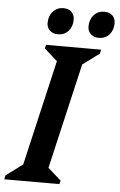

<svg xmlns="http://www.w3.org/2000/svg" viewBox="-85 -922 601 963"><g transform="rotate(5 215.5 -440.5)"><path d="M-26 0 -22 -20 101 -111 52 -39 194 -651 225 -578 119 -672 124 -690H401L397 -670L274 -579L323 -651L181 -39L150 -112L256 -18L251 0ZM178 -748Q153 -748 137.5 -762.5Q122 -777 122 -800Q122 -836 143 -858.5Q164 -881 195 -881Q221 -881 236 -866.5Q251 -852 251 -828Q251 -793 231 -770.5Q211 -748 178 -748ZM384 -748Q359 -748 343.5 -762.5Q328 -777 328 -800Q328 -836 348.5 -858.5Q369 -881 401 -881Q427 -881 442 -866.5Q457 -852 457 -828Q457 -793 437 -770.5Q417 -748 384 -748Z"/></g></svg>

Font: Platypi Light Medium
Style: Italic
Weight: 500
Italic angle: -13°
Version: Version 1.200